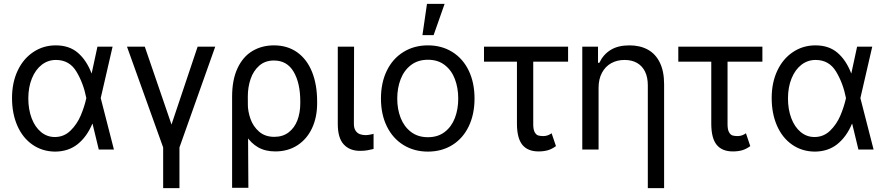

<svg xmlns="http://www.w3.org/2000/svg" viewBox="-20 -771 4566 990"><path d="M147 -25.4C180.5 -2 219.1 10.1 262.7 10.7C308.9 10.7 348 -2 379.9 -27.3C411.8 -52.7 437.2 -87.9 456.1 -132.8H484.4L499 -263.7L560.5 -530.3H482.4L424.8 -263.7C418.3 -234.4 408.7 -204.8 396 -174.8C383.3 -144.9 365.7 -119 343.3 -97.2C320.8 -75.4 293.9 -64.5 262.7 -64.5C236 -64.5 212.2 -73.1 191.4 -90.3C170.6 -107.6 154.5 -131.3 143.1 -161.6C131.7 -191.9 126 -225.9 126 -263.7C126 -302.1 132.2 -336.4 144.5 -366.7C156.9 -397 173.8 -420.4 195.3 -437C216.8 -453.6 241.2 -461.9 268.6 -461.9C314.8 -461.9 349.9 -441.9 374 -401.9C398.1 -361.8 415 -316.7 424.8 -266.6L489.3 0H567.4L499 -266.6L484.4 -392.6H452.1C434.6 -438.2 411 -473.6 381.3 -499C351.7 -524.4 313.8 -537.1 267.6 -537.1C224.6 -537.1 185.9 -525.6 151.4 -502.4C116.9 -479.3 90 -447.3 70.8 -406.2C51.6 -365.2 42 -318.4 42 -265.6C42 -212.2 51.1 -164.7 69.3 -123C87.6 -81.4 113.4 -48.8 147 -25.4Z M726.6 -530.3H634.8L821.3 -10.7V199.2H905.3V-10.7L1089.8 -530.3H999L864.3 -128.9Z M1204.6 -418.9C1186 -379.2 1176.8 -330.4 1176.8 -272.5V197.3H1260.7L1257.8 -273.4C1257.8 -305.3 1262.5 -335.3 1272 -363.3C1281.4 -391.3 1296.2 -414.2 1316.4 -432.1C1336.6 -450 1362 -459 1392.6 -459C1437.5 -459 1471.4 -439.6 1494.1 -400.9C1516.9 -362.1 1528.3 -311.2 1528.3 -248V-238.3C1528.3 -206.4 1523.4 -177.4 1513.7 -151.4C1503.9 -125.3 1488.9 -104.5 1468.8 -88.9C1448.6 -73.2 1423.8 -65.4 1394.5 -65.4C1362.6 -65.4 1336.4 -74.4 1315.9 -92.3C1295.4 -110.2 1280.6 -132.2 1271.5 -158.2C1262.4 -184.2 1257.8 -209.6 1257.8 -234.4L1204.1 -168.9C1217.8 -129.9 1232.7 -97.5 1249 -71.8C1265.3 -46.1 1285.8 -26 1310.5 -11.7C1335.3 2.6 1364.9 9.8 1399.4 9.8C1443 9.8 1481.1 -0.8 1513.7 -22C1546.2 -43.1 1571.3 -72.4 1588.9 -109.9C1606.4 -147.3 1615.2 -190.1 1615.2 -238.3V-248C1615.2 -306 1606.4 -356.8 1588.9 -400.4C1571.3 -444 1545.7 -477.7 1512.2 -501.5C1478.7 -525.2 1438.8 -537.1 1392.6 -537.1C1350.9 -537.1 1313.8 -527.3 1281.2 -507.8C1248.7 -488.3 1223.1 -458.7 1204.6 -418.9Z M1805.7 -530.3H1721.7V-131.8C1721.7 -83.7 1731.9 -48.5 1752.4 -26.4C1772.9 -4.2 1800.8 6.8 1835.9 6.8C1850.9 6.8 1863.8 5.9 1874.5 3.9C1885.3 2 1895.8 -0.3 1906.2 -2.9V-81.1C1905.6 -81.1 1903.3 -80.4 1899.4 -79.1C1885.1 -75.8 1874 -74.2 1866.2 -74.2C1855.1 -74.2 1845.1 -75.8 1835.9 -79.1C1826.8 -82.4 1819.3 -88.4 1813.5 -97.2C1807.6 -106 1804.7 -117.8 1804.7 -132.8Z M2060.1 -23.4C2096.8 -0.7 2139 10.7 2186.5 10.7C2234 10.7 2276 -0.7 2312.5 -23.4C2349 -46.2 2377.1 -78.3 2397 -119.6C2416.8 -161 2426.8 -208.7 2426.8 -262.7C2426.8 -317.4 2416.8 -365.4 2397 -406.7C2377.1 -448.1 2349 -480.1 2312.5 -502.9C2276 -525.7 2234 -537.1 2186.5 -537.1C2139 -537.1 2096.8 -525.7 2060.1 -502.9C2023.3 -480.1 1994.8 -448.1 1974.6 -406.7C1954.4 -365.4 1944.3 -317.4 1944.3 -262.7C1944.3 -208.7 1954.4 -161 1974.6 -119.6C1994.8 -78.3 2023.3 -46.2 2060.1 -23.4ZM2273.4 -90.8C2250 -72.6 2221 -63.5 2186.5 -63.5C2152 -63.5 2122.9 -72.6 2099.1 -90.8C2075.4 -109 2057.6 -133.1 2045.9 -163.1C2034.2 -193 2028.3 -226.2 2028.3 -262.7C2028.3 -299.2 2034.2 -332.5 2045.9 -362.8C2057.6 -393.1 2075.4 -417.3 2099.1 -435.5C2122.9 -453.8 2152 -462.9 2186.5 -462.9C2221 -462.9 2250 -453.8 2273.4 -435.5C2296.9 -417.3 2314.3 -393.1 2325.7 -362.8C2337.1 -332.5 2342.8 -299.2 2342.8 -262.7C2342.8 -226.2 2337.1 -193 2325.7 -163.1C2314.3 -133.1 2296.9 -109 2273.4 -90.8ZM2181.6 -751 2158.2 -589.8H2215.8L2272.5 -751Z M2909.2 -453.1V-530.3H2475.6V-453.1ZM2729.5 -530.3H2645.5V-133.8C2645.5 -83.7 2654.8 -47.2 2673.3 -24.4C2691.9 -1.6 2719.7 9.8 2756.8 9.8C2774.4 9.8 2790.2 7.8 2804.2 3.9C2818.2 0 2832.4 -7.2 2846.7 -17.6L2824.2 -84C2819.7 -80.1 2813.5 -76.7 2805.7 -73.7C2797.9 -70.8 2790 -69.3 2782.2 -69.3C2771.8 -69.3 2763 -70.3 2755.9 -72.3C2748.7 -74.2 2742.5 -79.8 2737.3 -88.9C2732.1 -98 2729.5 -111.7 2729.5 -129.9Z M3066.4 0V-318.4C3066.4 -348.3 3072.3 -374.2 3084 -396C3095.7 -417.8 3111.7 -434.2 3131.8 -445.3C3152 -456.4 3174.8 -461.9 3200.2 -461.9C3225.6 -461.9 3247.2 -456.7 3265.1 -446.3C3283 -435.9 3296.7 -420.9 3306.2 -401.4C3315.6 -381.8 3320.3 -358.4 3320.3 -331.1V199.2H3404.3V-336.9C3404.3 -381.2 3397 -418.3 3382.3 -448.2C3367.7 -478.2 3347 -500.5 3320.3 -515.1C3293.6 -529.8 3262 -537.1 3225.6 -537.1C3186.5 -537.1 3154.3 -529.3 3128.9 -513.7C3103.5 -498 3084 -475.9 3070.3 -447.3H3063.5V-530.3H2982.4V0Z M3911.1 -453.1V-530.3H3477.5V-453.1ZM3731.4 -530.3H3647.5V-133.8C3647.5 -83.7 3656.7 -47.2 3675.3 -24.4C3693.8 -1.6 3721.7 9.8 3758.8 9.8C3776.4 9.8 3792.2 7.8 3806.2 3.9C3820.1 0 3834.3 -7.2 3848.6 -17.6L3826.2 -84C3821.6 -80.1 3815.4 -76.7 3807.6 -73.7C3799.8 -70.8 3792 -69.3 3784.2 -69.3C3773.8 -69.3 3765 -70.3 3757.8 -72.3C3750.7 -74.2 3744.5 -79.8 3739.3 -88.9C3734 -98 3731.4 -111.7 3731.4 -129.9Z M4064 -25.4C4097.5 -2 4136.1 10.1 4179.7 10.7C4225.9 10.7 4265 -2 4296.9 -27.3C4328.8 -52.7 4354.2 -87.9 4373 -132.8H4401.4L4416 -263.7L4477.5 -530.3H4399.4L4341.8 -263.7C4335.3 -234.4 4325.7 -204.8 4313 -174.8C4300.3 -144.9 4282.7 -119 4260.3 -97.2C4237.8 -75.4 4210.9 -64.5 4179.7 -64.5C4153 -64.5 4129.2 -73.1 4108.4 -90.3C4087.6 -107.6 4071.5 -131.3 4060.1 -161.6C4048.7 -191.9 4043 -225.9 4043 -263.7C4043 -302.1 4049.2 -336.4 4061.5 -366.7C4073.9 -397 4090.8 -420.4 4112.3 -437C4133.8 -453.6 4158.2 -461.9 4185.5 -461.9C4231.8 -461.9 4266.9 -441.9 4291 -401.9C4315.1 -361.8 4332 -316.7 4341.8 -266.6L4406.2 0H4484.4L4416 -266.6L4401.4 -392.6H4369.1C4351.6 -438.2 4328 -473.6 4298.3 -499C4268.7 -524.4 4230.8 -537.1 4184.6 -537.1C4141.6 -537.1 4102.9 -525.6 4068.4 -502.4C4033.9 -479.3 4007 -447.3 3987.8 -406.2C3968.6 -365.2 3959 -318.4 3959 -265.6C3959 -212.2 3968.1 -164.7 3986.3 -123C4004.6 -81.4 4030.4 -48.8 4064 -25.4Z"/></svg>

Font: Pretendard Variable
Style: Regular
Weight: 400
Designer: Base glyphs from Inter by Rasmus Andersson; Hangeul glyphs from Noto Sans CJK(Source Han Sans) by Jang Soo-young and Kan
Foundry: Kil Hyung-jin
Version: Version 1.309;Glyphs 3.2 (3225)